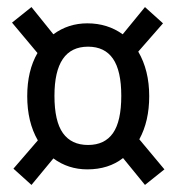

<svg xmlns="http://www.w3.org/2000/svg" viewBox="-20 -613 500 543"><path d="M390 -90 328 -166Q287 -134 227 -134Q173 -134 131 -165L69 -90L18 -136L87 -216Q57 -268 57 -341Q57 -413 86 -463L14 -549L69 -593L131 -516Q173 -547 227 -547Q284 -547 327 -516L390 -593L441 -547L371 -467Q402 -414 402 -341Q402 -270 374 -219L445 -134ZM323 -342Q323 -413 299.5 -447Q276 -481 229 -481Q134 -481 134 -342Q134 -270 158 -236.5Q182 -203 229 -203Q276 -203 299.5 -236.5Q323 -270 323 -342Z"/></svg>

Font: Fira Sans Extra Condensed
Style: Regular
Weight: 400
Width: 1
Designer: Carrois Corporate & Edenspiekermann AG
Foundry: Carrois Corporate GbR & Edenspiekermann AG
Version: Version 4.203